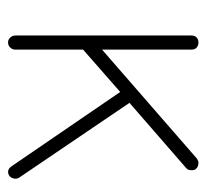

<svg xmlns="http://www.w3.org/2000/svg" viewBox="-38 -474 512 476"><g transform="rotate(90 218.0 -236.0)"><path d="M85 0Q78 0 73 -5.5Q68 -11 68 -18V-455Q68 -463 73 -467.5Q78 -472 85 -472Q93 -472 98 -467.5Q103 -463 103 -455V-233L373 -468Q379 -472 383 -472Q388 -472 392 -470.5Q396 -469 399 -465.5Q402 -462 402 -456Q402 -452 401 -448Q400 -444 396 -441L235 -301L420 -28Q423 -24 423 -18Q423 -14 421 -9.5Q419 -5 415 -2.5Q411 0 406 0Q398 0 392 -9L208 -278L103 -186V-18Q103 -11 98 -5.5Q93 0 85 0Z"/></g></svg>

Font: Dosis ExtraLight
Style: Regular
Weight: 250
Designer: EdgarTolentino, PabloImpallari, IginoMarini
Foundry: EdgarTolentino, PabloImpallari, IginoMarini
Version: Version 3.001; ttfautohint (v1.8.2)